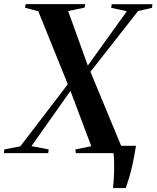

<svg xmlns="http://www.w3.org/2000/svg" viewBox="-42 -764 781 958"><path d="M522 174.5Q524 157 525.5 133.5Q527 110 527.5 84.8Q528 59.5 527.2 37.2Q526.5 15 524.5 0L491.5 -36.5H636.5Q627.5 19 618.8 58.2Q610 97.5 601.5 125.2Q593 153 585.5 174.5ZM-22.5 0 -20.5 -18.5 59.5 -34 319.5 -374 383.5 -419 591 -708 512.5 -725 515.5 -743H718.5L716.5 -725L647 -709L392.5 -384.5L330 -339.5L115 -35L201 -18.5L198.5 0ZM336.5 0 334 -18.5 413.5 -34.5 304 -325.5 300 -334.5 149 -708 83 -725.5 86 -743.5H383.5L380 -726L298 -709L400 -426L405.5 -415L563 -35L631.5 -18.5L629 0Z"/></svg>

Font: Merriweather 144pt SemiBold
Style: Italic
Weight: 600
Italic angle: -7.8°
Version: Version 2.101